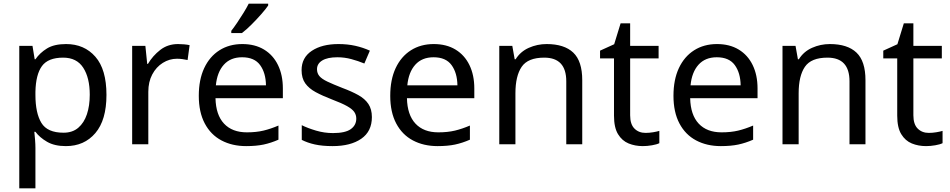

<svg xmlns="http://www.w3.org/2000/svg" viewBox="-20 -786 5177 1046"><path d="M340 -546Q439 -546 499.5 -477Q560 -408 560 -269Q560 -132 499.5 -61Q439 10 339 10Q277 10 236.5 -13.5Q196 -37 173 -68H167Q169 -51 171 -25Q173 1 173 20V240H85V-536H157L169 -463H173Q197 -498 236 -522Q275 -546 340 -546ZM324 -472Q242 -472 208.5 -426Q175 -380 173 -286V-269Q173 -170 205.5 -116.5Q238 -63 326 -63Q375 -63 406.5 -90Q438 -117 453.5 -163.5Q469 -210 469 -270Q469 -362 433.5 -417Q398 -472 324 -472Z M950 -546Q965 -546 982.5 -544.5Q1000 -543 1013 -540L1002 -459Q989 -462 973.5 -464Q958 -466 944 -466Q903 -466 867 -443.5Q831 -421 809.5 -380.5Q788 -340 788 -286V0H700V-536H772L782 -438H786Q812 -482 853 -514Q894 -546 950 -546Z M1300 -546Q1369 -546 1418.5 -516Q1468 -486 1494.5 -431.5Q1521 -377 1521 -304V-251H1154Q1156 -160 1200.5 -112.5Q1245 -65 1325 -65Q1376 -65 1415.5 -74.5Q1455 -84 1497 -102V-25Q1456 -7 1416 1.5Q1376 10 1321 10Q1245 10 1186.5 -21Q1128 -52 1095.5 -113.5Q1063 -175 1063 -264Q1063 -352 1092.5 -415Q1122 -478 1175.5 -512Q1229 -546 1300 -546ZM1299 -474Q1236 -474 1199.5 -433.5Q1163 -393 1156 -321H1429Q1428 -389 1397 -431.5Q1366 -474 1299 -474ZM1441 -756Q1429 -738 1404 -709.5Q1379 -681 1350.5 -652.5Q1322 -624 1298 -606H1240V-618Q1255 -637 1272.5 -663Q1290 -689 1307 -716.5Q1324 -744 1335 -766H1441Z M2006 -148Q2006 -70 1948 -30Q1890 10 1792 10Q1736 10 1695.5 1Q1655 -8 1624 -24V-104Q1656 -88 1701.5 -74.5Q1747 -61 1794 -61Q1861 -61 1891 -82.5Q1921 -104 1921 -140Q1921 -160 1910 -176Q1899 -192 1870.5 -208Q1842 -224 1789 -244Q1737 -264 1700 -284Q1663 -304 1643 -332Q1623 -360 1623 -404Q1623 -472 1678.5 -509Q1734 -546 1824 -546Q1873 -546 1915.5 -536.5Q1958 -527 1995 -510L1965 -440Q1931 -454 1894 -464Q1857 -474 1818 -474Q1764 -474 1735.5 -456.5Q1707 -439 1707 -409Q1707 -387 1720 -371.5Q1733 -356 1763.5 -341.5Q1794 -327 1845 -307Q1896 -288 1932 -268Q1968 -248 1987 -219.5Q2006 -191 2006 -148Z M2343 -546Q2412 -546 2461.5 -516Q2511 -486 2537.5 -431.5Q2564 -377 2564 -304V-251H2197Q2199 -160 2243.5 -112.5Q2288 -65 2368 -65Q2419 -65 2458.5 -74.5Q2498 -84 2540 -102V-25Q2499 -7 2459 1.5Q2419 10 2364 10Q2288 10 2229.5 -21Q2171 -52 2138.5 -113.5Q2106 -175 2106 -264Q2106 -352 2135.5 -415Q2165 -478 2218.5 -512Q2272 -546 2343 -546ZM2342 -474Q2279 -474 2242.5 -433.5Q2206 -393 2199 -321H2472Q2471 -389 2440 -431.5Q2409 -474 2342 -474Z M2958 -546Q3054 -546 3103 -499.5Q3152 -453 3152 -349V0H3065V-343Q3065 -472 2945 -472Q2856 -472 2822 -422Q2788 -372 2788 -278V0H2700V-536H2771L2784 -463H2789Q2815 -505 2861 -525.5Q2907 -546 2958 -546Z M3497 -62Q3517 -62 3538 -65.5Q3559 -69 3572 -73V-6Q3558 1 3532 5.5Q3506 10 3482 10Q3440 10 3404.5 -4.5Q3369 -19 3347 -55Q3325 -91 3325 -156V-468H3249V-510L3326 -545L3361 -659H3413V-536H3568V-468H3413V-158Q3413 -109 3436.5 -85.5Q3460 -62 3497 -62Z M3886 -546Q3955 -546 4004.5 -516Q4054 -486 4080.5 -431.5Q4107 -377 4107 -304V-251H3740Q3742 -160 3786.5 -112.5Q3831 -65 3911 -65Q3962 -65 4001.5 -74.5Q4041 -84 4083 -102V-25Q4042 -7 4002 1.5Q3962 10 3907 10Q3831 10 3772.5 -21Q3714 -52 3681.5 -113.5Q3649 -175 3649 -264Q3649 -352 3678.5 -415Q3708 -478 3761.5 -512Q3815 -546 3886 -546ZM3885 -474Q3822 -474 3785.5 -433.5Q3749 -393 3742 -321H4015Q4014 -389 3983 -431.5Q3952 -474 3885 -474Z M4501 -546Q4597 -546 4646 -499.5Q4695 -453 4695 -349V0H4608V-343Q4608 -472 4488 -472Q4399 -472 4365 -422Q4331 -372 4331 -278V0H4243V-536H4314L4327 -463H4332Q4358 -505 4404 -525.5Q4450 -546 4501 -546Z M5040 -62Q5060 -62 5081 -65.5Q5102 -69 5115 -73V-6Q5101 1 5075 5.5Q5049 10 5025 10Q4983 10 4947.5 -4.5Q4912 -19 4890 -55Q4868 -91 4868 -156V-468H4792V-510L4869 -545L4904 -659H4956V-536H5111V-468H4956V-158Q4956 -109 4979.5 -85.5Q5003 -62 5040 -62Z"/></svg>

Font: Noto Sans
Style: Regular
Weight: 400
Designer: Monotype Design Team
Foundry: Monotype Imaging Inc.
Version: Version 2.007